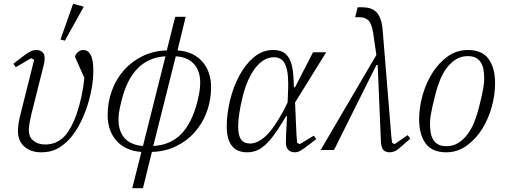

<svg xmlns="http://www.w3.org/2000/svg" viewBox="-20 -786 2656 1006"><path d="M50 -452 106 -495Q128 -512 142.5 -518Q157 -524 171 -524Q188 -524 201 -514Q214 -504 214 -482Q214 -474 213 -465Q212 -456 208 -441L145 -190Q137 -155 134 -136.5Q131 -118 131 -104Q131 -69 154.5 -49Q178 -29 217 -29Q275 -29 315 -69Q333 -87 350.5 -118.5Q368 -150 382 -190.5Q396 -231 406.5 -279Q417 -327 422 -378L373 -488Q376 -503 388.5 -513.5Q401 -524 417 -524Q441 -524 455 -498.5Q469 -473 469 -416Q469 -368 459 -315.5Q449 -263 431.5 -213.5Q414 -164 389.5 -121Q365 -78 336 -49Q302 -16 270 -2Q238 12 196 12Q141 12 107.5 -18Q74 -48 74 -99Q74 -119 77 -138Q80 -157 87 -186L159 -473L143 -481L63 -434ZM363 -766 419 -751 320 -573 297 -579Z M721 10Q677 7 643.5 -9Q610 -25 588 -51Q566 -77 555 -110.5Q544 -144 544 -181Q544 -251 566.5 -312Q589 -373 630 -419Q671 -465 728 -492.5Q785 -520 854 -522L898 -698H953L910 -522Q954 -519 987 -503Q1020 -487 1042 -461Q1064 -435 1075 -401.5Q1086 -368 1086 -331Q1086 -261 1063.5 -200Q1041 -139 1000 -93Q959 -47 902 -19.5Q845 8 776 10L729 200H673ZM847 -491Q671 -481 617 -259Q612 -239 608.5 -223.5Q605 -208 603.5 -196Q602 -184 601.5 -175Q601 -166 601 -157Q601 -131 608 -107.5Q615 -84 630 -65.5Q645 -47 669.5 -35.5Q694 -24 729 -21ZM783 -21Q873 -26 929.5 -84Q986 -142 1014 -253Q1024 -293 1026.5 -315.5Q1029 -338 1029 -355Q1029 -381 1022 -404.5Q1015 -428 1000 -446.5Q985 -465 960.5 -477Q936 -489 901 -491Z M1526 -249 1533 -89Q1534 -77 1534.5 -64Q1535 -51 1537 -37L1551 -31L1624 -75L1637 -57L1586 -18Q1563 -1 1550.5 5.5Q1538 12 1524 12Q1504 12 1491 -0.5Q1478 -13 1478 -40Q1478 -68 1481 -121L1484 -177H1479L1465 -154Q1435 -104 1410 -71.5Q1385 -39 1362.5 -20.5Q1340 -2 1318.5 5Q1297 12 1275 12Q1221 12 1194.5 -22.5Q1168 -57 1168 -123Q1168 -188 1185 -259Q1202 -330 1233.5 -389Q1265 -448 1310 -486Q1355 -524 1410 -524Q1435 -524 1454 -517Q1473 -510 1486.5 -493Q1500 -476 1508 -447Q1516 -418 1518 -374L1520 -329H1526L1620 -512H1689ZM1291 -34Q1329 -34 1371.5 -72.5Q1414 -111 1467 -209L1487 -249L1489 -302Q1490 -313 1490 -325Q1490 -337 1490 -349Q1490 -389 1484.5 -415.5Q1479 -442 1469.5 -457.5Q1460 -473 1446 -479.5Q1432 -486 1415 -486Q1362 -486 1318.5 -430.5Q1275 -375 1251 -278Q1239 -228 1233.5 -190.5Q1228 -153 1228 -123Q1228 -75 1243.5 -54.5Q1259 -34 1291 -34Z M1952 -498 1935 -615Q1927 -664 1909.5 -680Q1892 -696 1861 -696H1841L1854 -748H1876Q1900 -748 1918.5 -742.5Q1937 -737 1951 -723.5Q1965 -710 1973.5 -686.5Q1982 -663 1985 -628L2029 -88Q2031 -59 2035 -37L2048 -31L2116 -78L2130 -60L2079 -15Q2060 2 2047 7Q2034 12 2021 12Q2001 12 1989.5 0.5Q1978 -11 1976 -40L1959 -445H1952L1730 0H1660Z M2319 -20Q2353 -20 2380 -36.5Q2407 -53 2428.5 -81Q2450 -109 2465 -146.5Q2480 -184 2490 -225Q2499 -259 2504 -283Q2509 -307 2512 -323.5Q2515 -340 2516 -352Q2517 -364 2517 -375Q2517 -401 2513 -422.5Q2509 -444 2499 -459.5Q2489 -475 2472.5 -483.5Q2456 -492 2431 -492Q2397 -492 2370 -475.5Q2343 -459 2321.5 -431Q2300 -403 2285 -365.5Q2270 -328 2260 -287Q2251 -252 2246 -228.5Q2241 -205 2238 -188.5Q2235 -172 2234 -160Q2233 -148 2233 -137Q2233 -111 2237 -89.5Q2241 -68 2251 -52.5Q2261 -37 2277.5 -28.5Q2294 -20 2319 -20ZM2318 12Q2244 12 2210 -34.5Q2176 -81 2176 -161Q2176 -222 2194 -286.5Q2212 -351 2245.5 -404Q2279 -457 2326 -490.5Q2373 -524 2432 -524Q2506 -524 2540 -477Q2574 -430 2574 -350Q2574 -288 2556 -224Q2538 -160 2504.5 -107.5Q2471 -55 2423.5 -21.5Q2376 12 2318 12Z"/></svg>

Font: IBM Plex Serif Light
Style: Italic
Weight: 300
Italic angle: -14°
Designer: Mike Abbink, Paul van der Laan, Pieter van Rosmalen
Foundry: Bold Monday
Version: Version 3.001